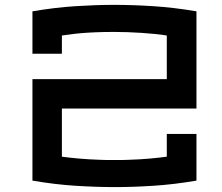

<svg xmlns="http://www.w3.org/2000/svg" viewBox="-20 -763 905 783"><path d="M445.3 -743.2Q521 -743.2 605 -737.8Q689 -732.4 781.2 -716.8V-320.3H232.4V-124Q264.6 -119.6 303.7 -116.2Q342.8 -112.8 388.7 -111.3Q403.3 -110.4 417.5 -110.4Q431.6 -110.4 446.3 -110.4Q460.9 -110.4 475.6 -110.4Q490.2 -110.4 504.9 -111.3Q551.3 -112.8 589.6 -116.2Q627.9 -119.6 660.2 -124V-216.8H781.2V-26.4Q689 -10.7 605.5 -5.4Q522 0 448.2 0Q372.6 0 288.1 -5.4Q203.6 -10.7 112.3 -26.4V-440.4H660.2V-618.2Q639.6 -621.6 613.3 -624.3Q586.9 -627 558.3 -628.9Q529.8 -630.9 500.7 -631.8Q471.7 -632.8 446.3 -632.8Q401.4 -632.8 368.4 -631.3Q335.4 -629.9 310.5 -627.7Q285.6 -625.5 267.1 -622.8Q248.5 -620.1 232.4 -618.2V-543.9H112.3V-716.8Q203.6 -732.4 287.6 -737.8Q371.6 -743.2 445.3 -743.2Z"/></svg>

Font: Revalia
Style: Regular
Weight: 400
Designer: Johan Kallas, Mihkel Virkus
Foundry: Johan Kallas, Mihkel Virkus
Version: Version 1.001